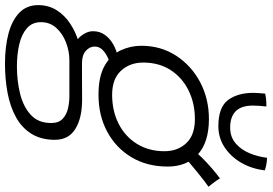

<svg xmlns="http://www.w3.org/2000/svg" viewBox="-236 -616 1039 732"><g transform="rotate(90 283.0 -250.5)"><path d="M279 -107Q208.5 -107 167.5 -130.8Q126.5 -154.5 109.2 -192Q92 -229.5 92 -270Q92 -345 130 -403.2Q168 -461.5 231.2 -494.8Q294.5 -528 371 -528Q460.5 -528 506.5 -485.5Q552.5 -443 552.5 -371Q552.5 -292 516.8 -232.5Q481 -173 419.2 -140Q357.5 -107 279 -107ZM160.5 249.5Q95.5 249.5 45 236Q-5.5 222.5 -34.2 194.5Q-63 166.5 -63 123Q-63 83.5 -43.8 52.8Q-24.5 22 7.8 0.8Q40 -20.5 79.2 -32Q118.5 -43.5 159.5 -44Q190.5 -44 228 -44.2Q265.5 -44.5 297.5 -44.5Q367.5 -44.5 409 -18.8Q450.5 7 450.5 59Q450.5 111.5 427.8 148.2Q405 185 365 207.2Q325 229.5 272.5 239.5Q220 249.5 160.5 249.5ZM171.5 204Q226 204 275.2 191.8Q324.5 179.5 355.5 151Q386.5 122.5 386.5 73.5Q386.5 45 370.8 30Q355 15 331.8 9.5Q308.5 4 284 4Q249 4 214.2 4Q179.5 4 146.5 4Q113 4 79.5 16.8Q46 29.5 24 53.8Q2 78 2 112.5Q2 145.5 25 165.8Q48 186 86.2 195Q124.5 204 171.5 204ZM115.5 -9Q75 -15.5 55.8 -38.8Q36.5 -62 36.5 -86.5Q36.5 -111.5 50.2 -131Q64 -150.5 86.5 -163.2Q109 -176 134.5 -180.5L165.5 -152.5Q133.5 -144 114.2 -128.5Q95 -113 95 -92.5Q95 -73.5 111.2 -58.8Q127.5 -44 159.5 -44ZM278.5 -159Q341 -159 389.8 -184Q438.5 -209 466.2 -254Q494 -299 494 -358.5Q494 -409 463.2 -441.8Q432.5 -474.5 371.5 -474.5Q311 -474.5 262 -450.2Q213 -426 184.5 -381.8Q156 -337.5 156 -277.5Q156 -226.5 187.2 -192.8Q218.5 -159 278.5 -159ZM513 -430.5 482.5 -459.5Q496.5 -479 517.2 -500Q538 -521 559.5 -539.5Q581 -558 597.5 -570Q600.5 -565 606.5 -556.2Q612.5 -547.5 619.2 -539.2Q626 -531 629.5 -526.5Q622.5 -522 606.8 -509.8Q591 -497.5 572 -482.2Q553 -467 536.8 -452.8Q520.5 -438.5 513 -430.5ZM567 -741Q561 -690.5 537.5 -650.5Q514 -610.5 478.2 -587.2Q442.5 -564 399 -564Q326.5 -564 299 -600.8Q271.5 -637.5 271.5 -697.5Q271.5 -707.5 272.5 -719.5Q273.5 -731.5 274.5 -742.5Q282.5 -744.5 290.8 -745.5Q299 -746.5 307.2 -746.8Q315.5 -747 323.5 -747Q322 -733.5 321 -720.8Q320 -708 320 -696Q320 -651.5 341.5 -630.2Q363 -609 403.5 -609Q440 -609 464.2 -630Q488.5 -651 501.8 -683.2Q515 -715.5 519 -749.5Q532 -749.5 545.5 -746.8Q559 -744 567 -741Z"/></g></svg>

Font: Grandstander Thin ExtraLight
Style: Italic
Weight: 250
Italic angle: -15°
Version: Version 1.200